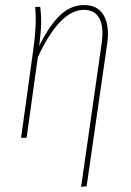

<svg xmlns="http://www.w3.org/2000/svg" viewBox="-20 -549 522 765"><path d="M303.2 195.8 384.8 -374Q394.5 -440.9 376.2 -475.3Q357.9 -509.8 314 -509.8Q218.8 -509.8 130.9 -321.8L85.9 0H64L111.8 -345.2Q127 -448.7 120.1 -521L140.1 -522Q144.5 -489.3 144 -456.5Q143.6 -423.8 136.2 -366.2Q176.8 -447.8 219.5 -488.3Q262.2 -528.8 314.9 -528.8Q369.1 -528.8 393.1 -488Q417 -447.3 407.2 -376L325.2 192.9Z"/></svg>

Font: Fira Sans Compressed Thin
Style: Italic
Weight: 100
Width: 3
Italic angle: -8°
Designer: Carrois Corporate & Edenspiekermann AG
Foundry: Carrois Corporate GbR & Edenspiekermann AG
Version: Version 4.203;PS 004.203;hotconv 1.0.88;makeotf.lib2.5.64775